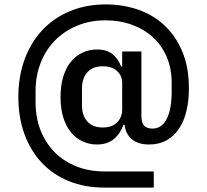

<svg xmlns="http://www.w3.org/2000/svg" viewBox="-20 -728 936 869"><path d="M676 121H453Q363 121 291 91.5Q219 62 168.5 8Q118 -46 90.5 -121.5Q63 -197 63 -289Q63 -381 91 -458Q119 -535 170.5 -590.5Q222 -646 295.5 -677Q369 -708 459 -708Q536 -708 604.5 -684.5Q673 -661 724 -613.5Q775 -566 805 -495Q835 -424 835 -328Q835 -273 824 -226.5Q813 -180 790.5 -146Q768 -112 734 -93Q700 -74 655 -74Q604 -74 576 -98.5Q548 -123 544 -163H539Q524 -122 494.5 -98Q465 -74 419 -74Q385 -74 355 -87.5Q325 -101 302.5 -127.5Q280 -154 267 -194.5Q254 -235 254 -289Q254 -343 267 -383.5Q280 -424 302.5 -450.5Q325 -477 355 -490.5Q385 -504 419 -504Q465 -504 491 -481.5Q517 -459 528 -427H533V-495H620V-205Q620 -172 632.5 -159Q645 -146 670 -146Q712 -146 734.5 -189.5Q757 -233 757 -314V-353Q757 -418 734.5 -470.5Q712 -523 672 -559.5Q632 -596 577 -616Q522 -636 458 -636Q387 -636 328.5 -611.5Q270 -587 228.5 -544.5Q187 -502 164 -443.5Q141 -385 141 -316V-266Q141 -196 163.5 -138.5Q186 -81 227 -39.5Q268 2 325.5 25Q383 48 454 48H676ZM445 -151Q487 -151 510 -174Q533 -197 533 -233V-353Q533 -385 510 -406.5Q487 -428 445 -428Q399 -428 375 -400.5Q351 -373 351 -328V-251Q351 -206 375 -178.5Q399 -151 445 -151Z"/></svg>

Font: IBM Plex Arabic Medium
Style: Regular
Weight: 500
Designer: Mike Abbink, Paul van der Laan, Pieter van Rosmalen, Wael Morcos, Khajak Apelian
Foundry: Bold Monday
Version: Version 1.0